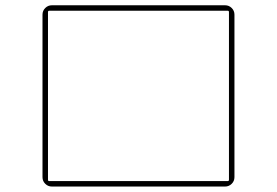

<svg xmlns="http://www.w3.org/2000/svg" viewBox="-20 -720 1040 721"><path d="M160.2 -674.8V-44.9Q160.2 -40 165 -40H835Q839.8 -40 839.8 -44.9V-674.8Q839.8 -679.7 835 -679.7H165Q160.2 -679.7 160.2 -674.8ZM174.8 -19.5Q160.2 -19.5 149.9 -29.8Q139.6 -40 139.6 -54.7V-665Q139.6 -679.7 149.9 -689.9Q160.2 -700.2 174.8 -700.2H825.2Q839.8 -700.2 850.1 -689.9Q860.4 -679.7 860.4 -665V-54.7Q860.4 -40 850.1 -29.8Q839.8 -19.5 825.2 -19.5Z"/></svg>

Font: Rounded-X Mgen+ 1m thin
Style: Regular
Weight: 100
Designer: [Source Han Sans]
Ryoko NISHIZUKA  (kana & ideographs); Paul D. Hunt (Latin, Greek & Cyrillic); Wenlong ZHANG  (bopomofo
Version: Version 1.059.20150602